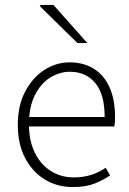

<svg xmlns="http://www.w3.org/2000/svg" viewBox="-20 -744 523 776"><path d="M274 12Q212 12 162 -18Q112 -48 82 -104.5Q52 -161 52 -239Q52 -318 82 -374.5Q112 -431 159.5 -461.5Q207 -492 261 -492Q318 -492 359.5 -466Q401 -440 423 -390.5Q445 -341 445 -270Q445 -262 444.5 -252.5Q444 -243 442 -233H79V-271H403Q403 -363 365 -408.5Q327 -454 262 -454Q222 -454 184 -431Q146 -408 121.5 -360.5Q97 -313 97 -241Q97 -175 121 -126.5Q145 -78 186 -52.5Q227 -27 278 -27Q317 -27 349.5 -37.5Q382 -48 407 -66L425 -35Q397 -16 362 -2Q327 12 274 12ZM293 -570 141 -719 144 -724H196L333 -570Z"/></svg>

Font: Source Sans 3 Light
Style: Regular
Weight: 300
Designer: Paul D. Hunt
Foundry: Adobe
Version: Version 3.052;hotconv 1.1.0;makeotfexe 2.6.0